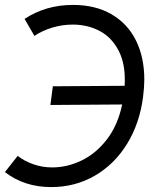

<svg xmlns="http://www.w3.org/2000/svg" viewBox="-29 -751 663 781"><path d="M179 10Q70 10 -9 -51L43 -117Q71 -95 107.5 -82.5Q144 -70 183 -70Q244 -70 302.5 -98Q361 -126 405.5 -183.5Q450 -241 468 -326L176 -324L186 -400L478 -402Q483 -487 454.5 -543Q426 -599 376.5 -625Q327 -651 267 -651Q225 -651 184.5 -639Q144 -627 111 -605L71 -674Q157 -731 268 -731Q359 -731 424.5 -693Q490 -655 524 -586.5Q558 -518 558 -427Q558 -397 553 -357Q539 -249 488 -166Q437 -83 357 -36.5Q277 10 179 10Z"/></svg>

Font: Bellota Text
Style: Bold Italic
Weight: 700
Italic angle: -7.5°
Designer: Kemie Guaida
Foundry: Kemie Guaida
Version: Version 4.001